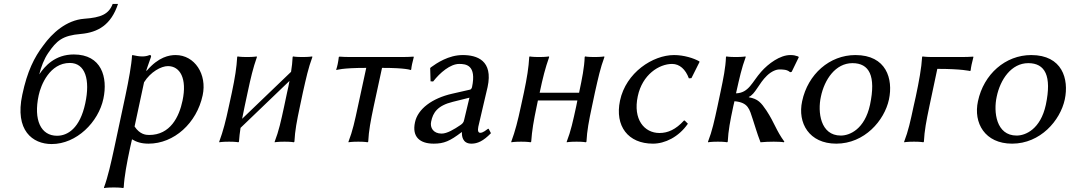

<svg xmlns="http://www.w3.org/2000/svg" viewBox="-20 -718 5422 973"><path d="M93 -238C54 -57 145 12 242 12C368 12 479 -99 504 -218C527 -326 495 -442 354 -442C259 -442 207 -383 179 -341C188 -379 204 -420 224 -449C267 -512 296 -538 390 -546C477 -554 543 -592 578 -698H551C531 -646 492 -629 407 -623C316 -616 244 -550 199 -487C154 -428 118 -357 93 -238ZM334 -399C412 -399 438 -314 412 -194C385 -68 323 -30 269 -30C187 -30 149 -110 176 -235C187 -287 232 -399 334 -399Z M559 32C543 106 527 178 507 232V235C507 235 522 232 557 232C591 232 604 235 604 235L607 232C610 175 623 107 639 32L649 -12C672 2 697 10 733 10C862 10 977 -94 1007 -235C1030 -341 967 -439 870 -439C838 -439 784 -430 724 -360H721C721 -360 734 -399 745 -429C747 -436 745 -439 738 -439C726 -434 714 -432 701 -432C685 -432 669 -435 651 -439L649 -436C647 -393 632 -310 616 -235ZM710 -301C743 -354 797 -383 831 -383C892 -383 929 -321 905 -208C888 -126 843 -34 736 -34C720 -34 689 -36 662 -77Z M1235 -250C1251 -325 1262 -372 1282 -429L1281 -432C1281 -432 1266 -429 1232 -429C1197 -429 1184 -432 1184 -432L1182 -429C1179 -376 1171 -325 1155 -249L1140 -180C1124 -105 1111 -54 1091 0V3C1091 3 1106 0 1141 0C1175 0 1188 3 1188 3L1191 0C1193 -24 1195 -46 1199 -70L1447 -308C1444 -290 1440 -271 1435 -250L1420 -179C1404 -105 1393 -54 1372 0V3C1372 3 1387 0 1422 0C1456 0 1469 3 1469 3L1472 0C1475 -57 1484 -104 1500 -179L1515 -250C1532 -325 1542 -372 1563 -429L1562 -432C1562 -432 1547 -429 1513 -429C1478 -429 1465 -432 1465 -432L1463 -429C1462 -404 1459 -380 1455 -354L1207 -116C1211 -135 1215 -156 1220 -180Z M1836 -374 1794 -180C1778 -105 1767 -54 1746 0V3C1746 3 1761 0 1796 0C1830 0 1843 3 1843 3L1846 0C1849 -57 1858 -104 1874 -180L1916 -374C2041 -374 2061 -363 2061 -363L2064 -366C2065 -380 2070 -403 2077 -429L2076 -431C2060 -430 2039 -429 2020 -429H1754C1735 -429 1714 -430 1700 -431L1697 -429C1694 -403 1689 -380 1684 -366L1685 -363C1685 -363 1711 -374 1836 -374Z M2404 -76C2410 -105 2449 -266 2451 -277C2480 -412 2397 -439 2325 -439C2253 -439 2193 -398 2164 -377L2160 -373L2162 -306L2175 -305C2210 -350 2262 -394 2307 -394C2341 -394 2396 -389 2372 -276C2370 -269 2366 -265 2363 -264L2271 -243C2170 -220 2097 -166 2083 -98C2067 -24 2108 10 2178 10C2230 10 2260 -3 2319 -48H2321C2320 -32 2322 10 2369 10C2400 10 2429 -3 2468 -43L2457 -64L2454 -66C2444 -59 2428 -45 2414 -45C2403 -45 2400 -56 2404 -76ZM2359 -223 2332 -110C2330 -97 2322 -90 2313 -84C2282 -63 2246 -41 2218 -41C2176 -41 2158 -71 2165 -102C2174 -147 2197 -183 2275 -202Z M2995 -250C3012 -325 3022 -372 3043 -429L3042 -432C3042 -432 3027 -429 2993 -429C2958 -429 2945 -432 2945 -432L2943 -429C2941 -375 2930 -321 2915 -250V-248H2715V-249C2731 -325 2743 -372 2763 -429L2762 -432C2762 -432 2746 -429 2712 -429C2677 -429 2664 -432 2664 -432L2662 -429C2659 -376 2651 -325 2635 -249L2620 -180C2604 -105 2591 -54 2571 0V3C2571 3 2586 0 2621 0C2655 0 2669 3 2669 3L2672 0C2676 -57 2684 -104 2700 -180L2706 -209H2906L2900 -179C2884 -105 2873 -54 2852 0V3C2852 3 2867 0 2902 0C2936 0 2949 3 2949 3L2952 0C2955 -57 2964 -104 2980 -179Z M3386 -394C3424 -394 3454 -367 3471 -321L3484 -322L3525 -404L3524 -407C3496 -423 3446 -439 3396 -439C3288 -439 3152 -350 3122 -208C3095 -79 3163 10 3289 10C3349 10 3419 -23 3466 -91L3450 -107H3446C3405 -62 3365 -44 3322 -44C3245 -44 3187 -113 3212 -230C3235 -340 3320 -394 3386 -394Z M3631 -250 3616 -179C3600 -105 3589 -54 3568 0V3C3568 3 3583 0 3618 0C3652 0 3665 3 3665 3L3668 0C3671 -57 3680 -104 3696 -179L3702 -205C3773 -199 3778 -164 3795 -113C3807 -78 3814 -49 3834 3C3850 1 3884 0 3901 0C3918 0 3944 1 3952 3L3955 0C3912 -59 3906 -94 3864 -158C3837 -198 3821 -217 3775 -225V-227C3807 -240 3825 -295 3867 -335C3890 -357 3914 -366 3929 -366C3948 -366 3969 -366 3984 -352L3992 -354L4028 -428L4025 -432C4009 -437 4003 -439 3985 -439C3933 -439 3874 -396 3837 -354C3791 -302 3775 -247 3710 -245L3711 -250C3728 -325 3738 -372 3759 -429L3758 -432C3758 -432 3743 -429 3709 -429C3674 -429 3661 -432 3661 -432L3659 -429C3657 -375 3646 -321 3631 -250Z M4045 -205C4021 -95 4080 10 4218 10C4361 10 4462 -107 4485 -214C4507 -318 4472 -439 4315 -439C4184 -439 4074 -342 4045 -205ZM4300 -398C4385 -398 4420 -334 4389 -187C4362 -63 4286 -31 4241 -31C4137 -31 4123 -151 4140 -228C4158 -315 4214 -398 4300 -398Z M4621 -229 4610 -180C4594 -105 4583 -54 4562 0V3C4562 3 4577 0 4612 0C4646 0 4659 3 4659 3L4662 0C4665 -57 4674 -104 4690 -180L4730 -369C4855 -369 4896 -358 4896 -358L4899 -361C4900 -375 4906 -403 4913 -429L4912 -431C4896 -430 4875 -429 4856 -429H4706C4672 -429 4655 -432 4655 -432L4653 -429C4650 -375 4637 -304 4621 -229Z M4936 -205C4912 -95 4971 10 5109 10C5252 10 5353 -107 5376 -214C5398 -318 5363 -439 5206 -439C5075 -439 4965 -342 4936 -205ZM5191 -398C5276 -398 5311 -334 5280 -187C5253 -63 5177 -31 5132 -31C5028 -31 5014 -151 5031 -228C5049 -315 5105 -398 5191 -398Z"/></svg>

Font: Libertinus Sans
Style: Italic
Weight: 400
Italic angle: -12°
Designer: Philipp H. Poll, Khaled Hosny
Foundry: Caleb Maclennan
Version: Version 7.050;RELEASE